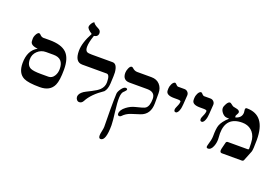

<svg xmlns="http://www.w3.org/2000/svg" viewBox="-152 -1428 3274 2254"><g transform="rotate(20 1485.0 -301.5)"><path d="M63.5 -195.3Q63.5 -355.5 172.9 -414.1Q80.6 -422.9 78.6 -474.6L77.6 -501.5Q76.7 -530.3 95.2 -563.5Q107.9 -586.4 125.5 -591.8Q137.2 -590.3 146 -581.5L153.8 -573.7Q171.4 -556.2 200.7 -556.2L204.6 -557.1H236.3H270.5Q416.5 -557.1 481.9 -495.1Q547.4 -433.1 547.4 -288.1Q547.4 -152.3 520.5 -93.8Q477.5 1.5 349.1 1.5Q204.6 1.5 147.5 -26.9Q63.5 -68.4 63.5 -195.3ZM128.4 -266.6Q128.4 -189 180.2 -165Q215.8 -148.4 309.6 -148.4H402.3Q448.2 -148.4 474.6 -191.9Q497.6 -228.5 497.6 -277.8Q497.6 -411.1 373 -411.1H277.8Q216.8 -411.1 172.6 -369.4Q128.4 -327.6 128.4 -266.6Z M757.8 -882.3Q792 -865.7 792 -834Q792 -788.1 741.2 -780.8Q709.5 -688 709.5 -634.8Q709.5 -590.3 731 -576.2Q747.6 -565.9 794.4 -566.4H1053.2Q1110.4 -566.4 1119.6 -463.4Q1122.1 -434.1 1115.7 -322.3Q1111.8 -251 1080.1 -214.4Q944.3 -123 893.6 -25.4Q876 8.8 843.8 8.8Q824.7 8.8 812 -7.6Q799.3 -23.9 799.3 -43Q799.3 -83.5 851.6 -119.1Q864.3 -127.9 939 -165Q1002.4 -196.8 1030.8 -224.6Q1072.8 -266.6 1072.3 -322.3Q1072.3 -417.5 1033.2 -417.5H728.5Q635.7 -417.5 635.7 -556.2Q635.7 -657.7 709.5 -793.5Q646 -834 646 -861.8Q646 -879.4 661.1 -903.8Q676.3 -928.2 692.9 -933.1Q702.1 -909.2 757.8 -882.3Z M1366.7 -8.8Q1356.4 2.4 1343.8 2.4Q1320.8 2.4 1320.8 -21.5Q1320.8 -68.4 1379.4 -112.8Q1427.7 -149.4 1481 -162.6Q1584 -186.5 1602.5 -200.7Q1643.1 -230 1643.6 -321.3Q1643.6 -408.7 1543 -408.7H1322.3Q1235.8 -408.7 1235.8 -500Q1235.8 -525.4 1248.5 -556.2Q1263.7 -592.8 1284.2 -592.8Q1294.4 -592.8 1304.2 -582.5Q1331.1 -557.1 1364.3 -557.1H1543Q1607.9 -557.1 1646.5 -515.4Q1685.1 -473.6 1685.1 -408.7V-284.2Q1685.1 -140.6 1568.4 -103Q1538.1 -94.2 1460.4 -68.4Q1404.8 -49.3 1366.7 -8.8ZM1278.8 -34.2Q1293.9 81.5 1294.4 133.3Q1294.4 330.1 1228 330.1Q1204.1 330.1 1204.1 292Q1204.1 272.9 1212.4 236.1Q1220.7 199.2 1220.7 180.2Q1220.7 146 1219.5 76.2Q1218.3 6.3 1218.3 -27.8Q1218.3 -171.4 1221.7 -233.4Q1223.1 -260.3 1250.5 -298.3Q1277.8 -336.4 1303.2 -336.4Q1308.1 -336.4 1312 -335Q1323.2 -330.1 1323.2 -321.3Q1323.2 -312.5 1300.8 -289.6L1294.4 -284.2Q1270 -262.7 1267.6 -203.1Q1265.1 -143.6 1278.8 -34.2Z M1935.1 -322.3 1951.7 -361.8Q1959.5 -380.9 1960.4 -402.3Q1960.4 -417.5 1919.9 -417.5H1873Q1775.4 -417.5 1773.9 -474.6V-500Q1773.9 -523.9 1787.8 -554Q1801.8 -584 1822.3 -590.3Q1831.1 -592.8 1843.8 -580.1Q1845.2 -577.6 1851.6 -571.3Q1865.7 -558.6 1873 -558.6H1954.1Q1978 -558.6 1994.6 -541.5Q2011.2 -524.4 2010.3 -500Q2002.4 -357.9 1994.6 -328.6Q1978 -266.6 1949.2 -266.6Q1927.7 -266.6 1927.7 -293.5Q1927.2 -304.7 1935.1 -322.3Z M2259.8 -322.3 2276.4 -361.8Q2284.2 -380.9 2285.2 -402.3Q2285.2 -417.5 2244.6 -417.5H2197.8Q2100.1 -417.5 2098.6 -474.6V-500Q2098.6 -523.9 2112.5 -554Q2126.5 -584 2147 -590.3Q2155.8 -592.8 2168.5 -580.1Q2169.9 -577.6 2176.3 -571.3Q2190.4 -558.6 2197.8 -558.6H2278.8Q2302.7 -558.6 2319.3 -541.5Q2335.9 -524.4 2335 -500Q2327.1 -357.9 2319.3 -328.6Q2302.7 -266.6 2273.9 -266.6Q2252.4 -266.6 2252.4 -293.5Q2252 -304.7 2259.8 -322.3Z M2874 0H2624Q2600.1 0 2599.6 -27.8Q2599.6 -43 2608.9 -76.2Q2623 -128.4 2622.6 -130.9Q2626.5 -148.4 2647 -148.4H2891.6Q2908.2 -148.4 2907.2 -162.6Q2907.2 -241.2 2900.9 -275.4Q2888.2 -342.8 2842.3 -381.6Q2796.4 -420.4 2728 -420.4Q2524.9 -420.4 2523.4 -211.9Q2523.4 -199.2 2525.4 -175Q2527.3 -150.9 2527.3 -138.2Q2527.3 -91.3 2510.7 -50.8Q2489.3 3.9 2450.2 3.9Q2423.3 3.9 2434.6 -33.2Q2458.5 -109.4 2459 -149.9Q2459 -247.6 2474.1 -290.5Q2494.6 -347.7 2565.4 -411.1Q2546.4 -411.1 2532.7 -412.6Q2503.4 -415 2478 -444.3Q2452.6 -473.6 2452.6 -502.9Q2452.6 -525.9 2472.2 -559.3Q2491.7 -592.8 2512.2 -592.8Q2520 -592.8 2538.3 -578.1Q2556.6 -563.5 2564.5 -561Q2589.8 -556.2 2616.2 -549.8Q2646.5 -539.6 2647 -518.1Q2647 -509.3 2636 -490.7Q2625 -472.2 2625 -465.8Q2625 -458 2630.4 -449.2Q2705.1 -472.2 2705.1 -538.1Q2705.1 -544.4 2703.1 -556.6Q2701.2 -568.8 2701.2 -575.2Q2701.2 -596.7 2720.2 -596.7Q2956.5 -596.7 2956.5 -287.1Q2956.5 -164.1 2946.3 -138.2L2897 -15.1Q2890.6 0 2874 0Z"/></g></svg>

Font: Accordance
Style: Bold
Weight: 700
Version: Version 1.2 (build January 31, 2020) Miklal Software Solutio